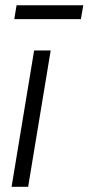

<svg xmlns="http://www.w3.org/2000/svg" viewBox="-20 -716 339 736"><path d="M24.4 0 110.8 -522.5H174.3L87.9 0ZM299.3 -695.8 290 -642.6H34.7L43.5 -695.8Z"/></svg>

Font: Inter 28pt Light
Style: Italic
Weight: 300
Italic angle: -9.3988°
Designer: Rasmus Andersson
Foundry: rsms
Version: Version 4.001;git-66647c0bb